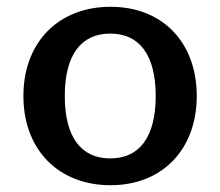

<svg xmlns="http://www.w3.org/2000/svg" viewBox="-20 -533 649 566"><path d="M49 -250C49 -92 152 13 306 13C458 13 560 -92 560 -250C560 -408 459 -513 306 -513C152 -513 49 -408 49 -250ZM171 -250C171 -371 219 -434 305 -434C391 -434 439 -371 439 -250C439 -129 391 -66 305 -66C219 -66 171 -129 171 -250Z"/></svg>

Font: Perun SemiBold
Style: Regular
Weight: 600
Foundry: Copyright (c) Stefan Peev, Context Ltd, 2016
Version: Version 1.089